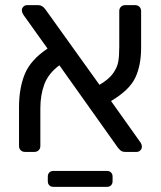

<svg xmlns="http://www.w3.org/2000/svg" viewBox="-20 -591 626 747"><path d="M54 0ZM532 -20Q532 -12 526 -6Q520 0 512 0H467Q454 0 447 -7.5Q440 -15 439 -16L211 -337Q168 -305 152.5 -263Q137 -221 137 -170V-23Q137 -13 130.5 -6.5Q124 0 114 0H77Q67 0 60.5 -6.5Q54 -13 54 -23V-174Q54 -248 76.5 -303Q99 -358 165 -402L72 -532Q65 -543 65 -551Q65 -559 71 -565Q77 -571 85 -571H129Q145 -571 157 -554L367 -261Q403 -282 419.5 -305Q436 -328 440 -350.5Q444 -373 444 -409V-548Q444 -558 450.5 -564.5Q457 -571 467 -571H506Q516 -571 522.5 -564.5Q529 -558 529 -548V-405Q529 -336 506 -288Q483 -240 412 -198L525 -39Q532 -30 532 -20ZM166 114V96Q166 86 172 80Q178 74 188 74H396Q406 74 412 80Q418 86 418 96V114Q418 124 412 130Q406 136 396 136H188Q178 136 172 130Q166 124 166 114Z"/></svg>

Font: Hezaedrus
Style: Regular
Weight: 400
Designer: Hubert & Fischer
Foundry: Hubert & Fischer
Version: Version 1.10;September 3, 2019;FontCreator 11.5.0.2425 64-bi